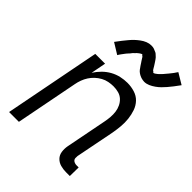

<svg xmlns="http://www.w3.org/2000/svg" viewBox="-224 -877 997 997"><g transform="rotate(45 275.0 -378.0)"><path d="M472 12H444Q423 12 403.5 6.5Q384 1 370.5 -13Q357 -27 354 -47.5Q351 -68 355 -90L399 -315Q403 -335 404.5 -354.5Q406 -374 403.5 -392.5Q401 -411 393 -427.5Q385 -444 372 -456Q359 -468 341 -473Q323 -478 303 -478Q286 -478 268 -474.5Q250 -471 233.5 -462Q217 -453 203 -440Q189 -427 179 -411.5Q169 -396 162.5 -378.5Q156 -361 153 -344L86 0H14L117 -530H189L173 -447Q187 -469 205.5 -487.5Q224 -506 246.5 -518.5Q269 -531 293.5 -536.5Q318 -542 342 -542Q369 -542 395 -534Q421 -526 438.5 -507.5Q456 -489 464.5 -464.5Q473 -440 476 -413Q479 -386 476.5 -358.5Q474 -331 469 -303L427 -90Q426 -82 426.5 -74.5Q427 -67 431.5 -62Q436 -57 443 -54.5Q450 -52 457 -52H473ZM202 -606 142 -643Q155 -661 166.5 -675.5Q178 -690 188.5 -702.5Q199 -715 209 -724.5Q219 -734 233 -744.5Q247 -755 262 -761Q277 -767 292 -767Q297 -767 302.5 -766.5Q308 -766 312 -764.5Q316 -763 320.5 -761Q325 -759 330 -757Q335 -755 338 -752Q341 -749 344.5 -746Q348 -743 351.5 -739.5Q355 -736 357.5 -732Q360 -728 363 -724Q366 -720 368 -716.5Q370 -713 372.5 -709.5Q375 -706 378 -701Q381 -696 383.5 -691.5Q386 -687 388.5 -683.5Q391 -680 395.5 -678Q400 -676 399 -672L398 -671Q399 -673 403.5 -674.5Q408 -676 411 -678.5Q414 -681 419 -684.5Q424 -688 425.5 -690Q427 -692 429 -694Q431 -696 433.5 -698.5Q436 -701 438.5 -703.5Q441 -706 443 -708.5Q445 -711 447.5 -714Q450 -717 453 -720.5Q456 -724 459 -727.5Q462 -731 464.5 -734.5Q467 -738 470.5 -742Q474 -746 477 -750.5Q480 -755 483 -759.5Q486 -764 489 -768L549 -732Q536 -714 524.5 -699Q513 -684 502.5 -672Q492 -660 482 -650Q472 -640 458 -630Q444 -620 429 -613.5Q414 -607 399 -607Q394 -607 388.5 -608Q383 -609 379 -610Q375 -611 370 -613Q365 -615 360.5 -617.5Q356 -620 352.5 -622.5Q349 -625 345.5 -628Q342 -631 339 -635Q336 -639 333.5 -643Q331 -647 328 -650.5Q325 -654 323 -658Q321 -662 318.5 -665Q316 -668 313 -673Q310 -678 307 -682.5Q304 -687 302 -690.5Q300 -694 295.5 -696.5Q291 -699 291 -703H292Q292 -702 287.5 -700Q283 -698 280 -696Q277 -694 272 -690Q267 -686 265.5 -684.5Q264 -683 262 -680.5Q260 -678 257.5 -676Q255 -674 252.5 -671.5Q250 -669 248 -666Q246 -663 243.5 -660Q241 -657 238 -654Q235 -651 232 -647.5Q229 -644 226 -640Q223 -636 220 -632Q217 -628 214 -624Q211 -620 208 -615.5Q205 -611 202 -606Z"/></g></svg>

Font: Lode Term
Style: Italic
Weight: 400
Italic angle: -11°
Monospace: yes
Designer: Belleve Invis
Foundry: Belleve Invis
Version: Version 29.2.0